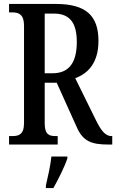

<svg xmlns="http://www.w3.org/2000/svg" viewBox="-20 -734 590 975"><path d="M26 0H273V-43H263C228 -43 207 -51 207 -109V-314H268L369 -90C401 -16 445 0 531 0H550V-43H546C515 -43 493 -71 467 -124L362 -337C426 -360 480 -414 480 -526C480 -655 416 -714 263 -714H26V-671H43C74 -671 102 -662 102 -604V-109C102 -51 75 -43 43 -43H26ZM247 -362H207V-665H254C335 -665 370 -617 370 -521C370 -418 332 -362 247 -362ZM213 208V221H251C275 179 308 113 322 71V61H241C236 109 223 164 213 208Z"/></svg>

Font: Noto Serif Devanagari ExtraCondensed Medium
Style: Regular
Weight: 500
Width: 2
Designer: Universal Thirst, Indian Type Foundry and the Monotype Design Team
Foundry: Monotype Imaging Inc.
Version: Version 2.004